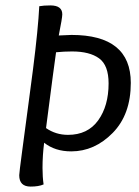

<svg xmlns="http://www.w3.org/2000/svg" viewBox="-20 -686 513 709"><path d="M231 -188Q304 -188 342.5 -241.5Q381 -295 381 -378Q381 -445 346 -470.5Q311 -496 246 -496Q217 -496 187 -493Q181 -453 150 -213Q186 -188 231 -188ZM166 -666Q210 -666 210 -633Q210 -620 197 -555Q233 -557 244 -557Q463 -557 463 -380Q463 -263 396 -195Q329 -127 243 -127Q183 -127 143 -159Q137 -112 137 -66Q137 -32 141 -5Q123 3 93 3Q51 3 51 -39Q51 -47 62 -129.5Q73 -212 86 -309.5Q99 -407 102 -431Q121 -581 125 -663Q141 -666 166 -666Z"/></svg>

Font: Overlock
Style: Italic
Weight: 400
Designer: Dario Muhafara
Foundry: Dario Manuel Muhafara
Version: Version 1.001